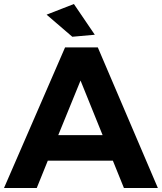

<svg xmlns="http://www.w3.org/2000/svg" viewBox="-23 -936 806 956"><path d="M449 -763 345 -916 209 -863 337 -753ZM594 0H763L464 -700H301L-3 0H160L215 -136H539ZM267 -263 378 -535 488 -263Z"/></svg>

Font: Juman SemiBold
Style: Regular
Weight: 600
Designer: Bandar Raffah (Arabic) Julieta Ulanovsky (Latin)
Foundry: Caramella
Version: Version 5.022;PS 005.022;hotconv 1.0.88;makeotf.lib2.5.64775